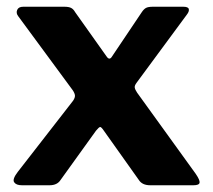

<svg xmlns="http://www.w3.org/2000/svg" viewBox="-20 -550 631 570"><path d="M561 -34Q574 -15 572.5 -7.5Q571 0 554 0H426Q402 0 392 -16L289 -161Q281 -173 277.5 -173Q274 -173 265 -162L160 -16Q150 0 127 0H45Q28 0 22 -9Q16 -18 33 -40L197 -251Q203 -260 202.5 -266.5Q202 -273 196 -282L34 -502Q27 -511 31 -520.5Q35 -530 49 -530H171Q184 -530 191 -526.5Q198 -523 203 -514L296 -383Q305 -369 313 -383L401 -514Q407 -523 413.5 -526.5Q420 -530 434 -530H524Q539 -530 540.5 -523Q542 -516 535 -507L386 -305Q379 -296 380 -290Q381 -284 387 -275L561 -34Z"/></svg>

Font: Libre Franklin
Style: Bold
Weight: 700
Designer: Pablo Impallari, Rodrigo Fuenzalida, Nhung Nguyen
Foundry: Impallari Type
Version: Version 3.000